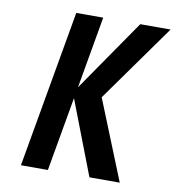

<svg xmlns="http://www.w3.org/2000/svg" viewBox="-79 -771 772 842"><g transform="rotate(10 306.5 -350.0)"><path d="M70 0 193 -700H313L257 -380L478 -700H613L367 -355L510 0H375L248 -330L190 0Z"/></g></svg>

Font: Cuprum
Style: Bold Italic
Weight: 700
Italic angle: -10°
Designer: Jovanny Lemonad
Foundry: Jovanny Lemonad
Version: Version 3.000